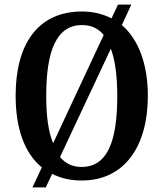

<svg xmlns="http://www.w3.org/2000/svg" viewBox="-20 -775 710 835"><path d="M162 -47 121 40H179L207 -19C243 0 286 10 336 10C520 10 623 -137 623 -358C623 -495 583 -603 510 -666L551 -755H493L465 -695C428 -714 386 -725 337 -725C142 -725 48 -580 48 -359C48 -219 85 -110 162 -47ZM431 -623 211 -152C190 -202 181 -272 181 -358C181 -553 225 -666 337 -666C377 -666 408 -651 431 -623ZM335 -49C295 -49 265 -64 241 -92L462 -563C481 -513 490 -443 490 -358C490 -164 449 -49 335 -49Z"/></svg>

Font: Noto Serif Georgian Condensed SemiBold
Style: Regular
Weight: 600
Width: 3
Designer: Monotype Design Team, Akaki Razmadze
Foundry: Google LLC
Version: Version 2.003